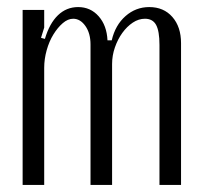

<svg xmlns="http://www.w3.org/2000/svg" viewBox="-20 -523 571 543"><path d="M296 -409Q306 -452 335 -477.5Q364 -503 402 -503Q443 -503 467.5 -475Q492 -447 492 -401V0H431V-396Q431 -435 421.5 -452.5Q412 -470 390 -470Q372 -470 355.5 -459Q339 -448 326 -430Q313 -412 305 -389Q297 -366 297 -342V0H236V-397Q236 -429 221.5 -449.5Q207 -470 187 -470Q172 -470 157.5 -457.5Q143 -445 131 -425.5Q119 -406 112 -381Q105 -356 105 -331V0H44V-495H105V-445L96 -416L107 -413Q120 -457 144 -480Q168 -503 201 -503Q236 -503 259 -477Q282 -451 284 -409Z"/></svg>

Font: Moniqa Paragraph
Style: Regular
Weight: 400
Designer: Rajesh Rajput
Foundry: Rajesh Rajput
Version: Version 1.000